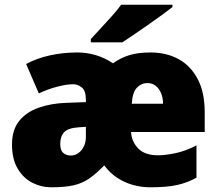

<svg xmlns="http://www.w3.org/2000/svg" viewBox="-20 -786 929 816"><path d="M620 -563Q687 -563 738.5 -535Q790 -507 820 -450.5Q850 -394 850 -309V-225H537Q539 -185 567 -155.5Q595 -126 652 -126Q682 -126 725.5 -135Q769 -144 815 -168V-31Q778 -10 734 0Q690 10 619 10Q581 10 545 0Q509 -10 478 -30.5Q447 -51 423 -83Q389 -48 359.5 -27.5Q330 -7 293 1.5Q256 10 197 10Q155 10 117 -9.5Q79 -29 55 -69.5Q31 -110 31 -172Q31 -234 61.5 -272Q92 -310 145 -328.5Q198 -347 263 -349L345 -352V-361Q345 -401 327.5 -414.5Q310 -428 291 -428Q263 -428 223 -417.5Q183 -407 145 -389L91 -514Q138 -539 193.5 -551Q249 -563 308 -563Q349 -563 387.5 -551.5Q426 -540 460 -517Q494 -541 531 -552Q568 -563 620 -563ZM315 -245Q269 -242 252.5 -224Q236 -206 236 -174Q236 -147 249 -136Q262 -125 281 -125Q298 -125 312.5 -135Q327 -145 336 -163Q345 -181 345 -204V-247ZM606 -433Q581 -433 562 -413.5Q543 -394 540 -345H673Q673 -369 665 -389Q657 -409 642 -421Q627 -433 606 -433ZM713 -756Q695 -742 667 -721.5Q639 -701 608 -679.5Q577 -658 548.5 -638.5Q520 -619 500 -606H366V-620Q383 -639 407 -664.5Q431 -690 455 -717Q479 -744 495 -766H713Z"/></svg>

Font: Noto Sans Display Black
Style: Regular
Weight: 900
Designer: Monotype Design Team
Foundry: Monotype Imaging Inc.
Version: Version 2.003